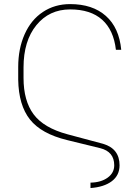

<svg xmlns="http://www.w3.org/2000/svg" viewBox="-20 -741 688 952"><path d="M428.7 164.6Q481 163.6 513.7 139.9Q546.4 116.2 546.4 78.6Q546.4 11.2 477.1 -6.3L313 -46.4Q184.6 -77.6 128.4 -148.7Q72.3 -219.7 70.3 -345.7V-408.7Q70.3 -499.5 102.1 -571Q133.8 -642.6 192.6 -681.6Q251.5 -720.7 327.6 -720.7Q439 -720.7 504.9 -662.1Q570.8 -603.5 581.1 -494.1H554.7Q543.5 -592.3 486.3 -643.3Q429.2 -694.3 327.6 -694.3Q224.1 -694.3 160.4 -616.2Q96.7 -538.1 96.7 -406.7V-354.5Q96.7 -241.2 146.7 -174.1Q196.8 -106.9 314.5 -75.2L491.7 -27.8Q572.8 -3.4 572.8 78.6Q572.8 128.4 534.4 157.5Q496.1 186.5 428.7 191.4Z"/></svg>

Font: Roboto Thin
Style: Regular
Weight: 250
Designer: Google
Version: Version 2.134; 2016